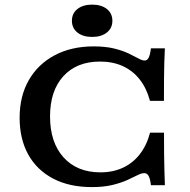

<svg xmlns="http://www.w3.org/2000/svg" viewBox="-20 -778 802 810"><path d="M367.5 11.3Q272.5 11.3 204.1 -24.6Q135.6 -60.5 99.2 -126Q62.8 -191.6 62.8 -281.1Q62.8 -372.2 101.4 -439.7Q140.1 -507.3 210.5 -544.8Q281 -582.3 375.3 -582.3Q425.1 -582.3 461.3 -573.4Q497.5 -564.5 522.6 -552.4Q547.6 -540.3 563.8 -531.5Q579.9 -522.6 590.1 -522.6Q601 -522.6 607.2 -534.9Q613.5 -547.1 616.7 -574.2H675.6Q674 -544.4 673.2 -515.7Q672.4 -487 672 -449Q671.6 -411 671.6 -352.6H612.7Q598.2 -406.3 569.1 -443.2Q540 -480 497.8 -499.2Q455.6 -518.3 402.1 -518.3Q303.5 -518.3 247.3 -456.6Q191.1 -394.9 191.1 -286.7Q191.1 -177.2 248.1 -114Q305.2 -50.9 403.7 -50.9Q456.5 -50.9 498.3 -70.3Q540.1 -89.6 569.4 -126.9Q598.7 -164.2 613.1 -218.3H671.9Q671.9 -165.7 672.3 -127.9Q672.7 -90 673.6 -59.2Q674.4 -28.4 675.6 3.2H616.7Q613.5 -24.6 606.8 -36.1Q600.2 -47.6 588.9 -47.6Q576.7 -47.6 559.4 -38.7Q542.1 -29.8 516.3 -18.1Q490.5 -6.5 454 2.4Q417.4 11.3 367.5 11.3ZM368.7 -622.2Q330.1 -622.2 306.8 -640.7Q283.4 -659.3 283.4 -690.3Q283.4 -721.8 306.8 -740.1Q330.1 -758.5 368.7 -758.5Q407.4 -758.5 430.7 -740.1Q454.1 -721.8 454.1 -690.3Q454.1 -659.3 430.7 -640.7Q407.4 -622.2 368.7 -622.2Z"/></svg>

Font: Playfair 5pt SemiExpanded Light
Style: Regular
Weight: 300
Width: 6
Designer: Claus Eggers Sørensen
Foundry: Claus Eggers Sørensen
Version: Version 2.203